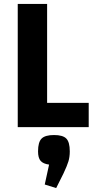

<svg xmlns="http://www.w3.org/2000/svg" viewBox="-20 -645 477 974"><path d="M70 -625H219V-123H430V0H70ZM207 291 229 190Q199 186 186 171Q173 156 173 123Q173 76 191 58Q209 40 254 40Q299 40 316.5 58Q334 76 334 123Q334 151 327 174Q320 197 302 235L265 309Z"/></svg>

Font: Changa SemiBold
Style: Regular
Weight: 600
Designer: Eduardo Rodriguez Tunni
Foundry: Eduardo Rodriguez Tunni
Version: Version 2.002; ttfautohint (v1.5) -l 8 -r 50 -G 150 -x 14 -H